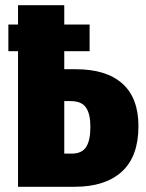

<svg xmlns="http://www.w3.org/2000/svg" viewBox="-20 -715 558 735"><path d="M510 -232Q510 -116 446.5 -58Q383 0 266 0H49V-519H12V-621H49V-695H226V-621H323V-519H226V-450H270Q387 -450 448.5 -395Q510 -340 510 -232ZM326 -230Q326 -279 309 -303.5Q292 -328 250 -328H226V-127H255Q293 -127 309.5 -152Q326 -177 326 -230Z"/></svg>

Font: Fira Sans Compressed ExtraBold
Style: Regular
Weight: 800
Width: 1
Designer: bBox Type GmbH & Carrois Corporate GbR & Edenspiekermann AG
Foundry: bBox Type GmbH & Carrois Corporate GbR & Edenspiekermann AG
Version: Version 4.301